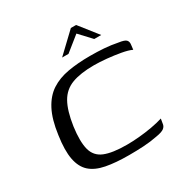

<svg xmlns="http://www.w3.org/2000/svg" viewBox="-148 -734 825 859"><g transform="rotate(-30 265.0 -304.5)"><path d="M46 -229Q56 -304 80.5 -351Q105 -398 142.5 -422.5Q180 -447 231 -456Q282 -465 345 -465Q383 -465 417.5 -462.5Q452 -460 487 -453Q516 -449 524 -440.5Q532 -432 530 -417L527 -392Q508 -401 474.5 -407Q441 -413 405 -416.5Q369 -420 340 -420Q270 -420 226 -403.5Q182 -387 158.5 -345.5Q135 -304 124 -229Q114 -155 125 -113Q136 -71 176 -54.5Q216 -38 291 -38Q320 -38 354 -41Q388 -44 421.5 -50Q455 -56 480 -64L476 -40Q475 -27 464 -18Q453 -9 422 -4Q387 3 350.5 5Q314 7 276 7Q207 7 158 -2.5Q109 -12 81 -37Q53 -62 44 -108.5Q35 -155 46 -229ZM234 -521 334 -616H361L436 -521H400L343 -582L267 -521Z"/></g></svg>

Font: Genos
Style: Italic
Weight: 400
Italic angle: -8°
Version: Version 1.010